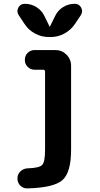

<svg xmlns="http://www.w3.org/2000/svg" viewBox="-20 -790 540 1038"><path d="M383.8 -769.5Q408.2 -769.5 418.9 -748.5Q429.7 -727.5 417 -708L385.7 -661.1Q363.3 -627.9 328.6 -608.9Q293.9 -589.8 253.9 -589.8H244.1Q204.1 -589.8 168.9 -608.9Q133.8 -627.9 112.3 -661.1L81.1 -708Q68.4 -727.5 79.1 -748.5Q89.8 -769.5 114.3 -769.5Q148.4 -769.5 177.2 -751.5Q206.1 -733.4 220.7 -702.1L248 -646.5Q248 -645.5 249 -645Q250 -644.5 250 -646.5L277.3 -702.1Q292 -733.4 320.8 -751.5Q349.6 -769.5 383.8 -769.5ZM279.3 -519.5Q314.5 -519.5 339.4 -494.6Q364.3 -469.7 364.3 -434.6V19.5Q364.3 140.6 318.8 182.6Q273.4 224.6 128.9 228.5Q106.4 229.5 90.3 213.9Q74.2 198.2 74.2 174.8Q74.2 152.3 90.3 136.7Q106.4 121.1 128.9 120.1Q194.3 118.2 209 100.6Q223.6 83 223.6 19.5V-402.3Q223.6 -413.1 212.9 -413.1H167Q144.5 -413.1 129.4 -428.7Q114.3 -444.3 114.3 -465.8Q114.3 -489.3 129.9 -504.4Q145.5 -519.5 167 -519.5Z"/></svg>

Font: Rounded-X Mgen+ 1m bold
Style: Bold
Weight: 700
Designer: [Source Han Sans]
Ryoko NISHIZUKA  (kana & ideographs); Paul D. Hunt (Latin, Greek & Cyrillic); Wenlong ZHANG  (bopomofo
Version: Version 1.059.20150602